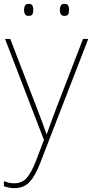

<svg xmlns="http://www.w3.org/2000/svg" viewBox="-26 -729 476 992"><path d="M0 -528H27L164 -172Q182 -124 194.5 -91Q207 -58 214 -37H216Q224 -59 235.5 -91Q247 -123 264 -168L403 -528H430L181 115Q156 180 126.5 211.5Q97 243 48 243Q21 243 -6 233V207Q8 212 20 215Q32 218 48 218Q86 218 110.5 192Q135 166 160 102L201 -6ZM98 -678Q98 -690 103 -699.5Q108 -709 121 -709Q138 -709 142 -699.5Q146 -690 146 -678Q146 -665 142 -656Q138 -647 121 -647Q108 -647 103 -656Q98 -665 98 -678ZM283 -678Q283 -690 288 -699.5Q293 -709 306 -709Q323 -709 327 -699.5Q331 -690 331 -678Q331 -665 327 -656Q323 -647 306 -647Q293 -647 288 -656Q283 -665 283 -678Z"/></svg>

Font: Noto Sans Myanmar Thin
Style: Regular
Weight: 100
Designer: Monotype Design Team
Foundry: Monotype Imaging Inc.
Version: Version 2.107; ttfautohint (v1.8.4.7-5d5b)